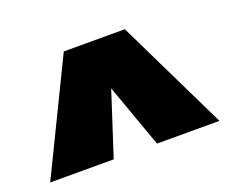

<svg xmlns="http://www.w3.org/2000/svg" viewBox="-66 -945 616 517"><g transform="rotate(-20 242.5 -686.5)"><path d="M330 -846 485 -527H306L241 -709L182 -527H0L155 -846Z"/></g></svg>

Font: Fira Sans Extra Condensed Black
Style: Regular
Weight: 900
Width: 1
Designer: Carrois Corporate & Edenspiekermann AG
Foundry: Carrois Corporate GbR & Edenspiekermann AG
Version: Version 4.203